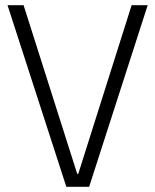

<svg xmlns="http://www.w3.org/2000/svg" viewBox="-20 -720 599 741"><path d="M9 -700H71L278 -49H282L488 -700H550L324 1H236Z"/></svg>

Font: Pathway Extreme 8pt Thin
Style: Regular
Weight: 100
Version: Version 1.001;gftools[0.9.26]